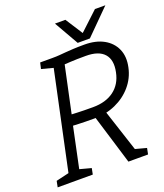

<svg xmlns="http://www.w3.org/2000/svg" viewBox="-194 -938 888 1038"><g transform="rotate(-20 250.0 -418.5)"><path d="M27 0 169 -667Q193 -667 210.5 -668.5Q228 -670 246.5 -671.5Q265 -673 291 -674.5Q317 -676 356 -676Q422 -676 467 -651Q512 -626 531.5 -581.5Q551 -537 538 -478Q526 -421 488 -376.5Q450 -332 394 -307Q338 -282 271 -282Q215 -282 182 -283.5Q149 -285 149 -285L89 0ZM364 0 272 -302 336 -309 437 0ZM285 -342Q359 -342 406 -377Q453 -412 466 -477Q480 -544 448.5 -580Q417 -616 343 -616Q287 -616 253.5 -614Q220 -612 220 -612L163 -345Q163 -345 196 -343.5Q229 -342 285 -342ZM-43 0 -36 -35 49 -55 37 0ZM79 0 91 -55 166 -35 159 0ZM397 0 409 -55 484 -35 477 0ZM99 -667H179L167 -612L91 -632ZM326 -697 476 -837H536L396 -697ZM396 -697H326L246 -837H306Z"/></g></svg>

Font: Epunda Slab Light
Style: Italic
Weight: 300
Italic angle: -12°
Designer: Simon Atzbach
Foundry: typofactur
Version: Version 1.102